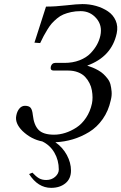

<svg xmlns="http://www.w3.org/2000/svg" viewBox="-20 -678 589 931"><path d="M121.1 166 137.2 159.2Q154.3 177.7 168.9 186.3Q183.6 194.8 204.1 194.8Q230 194.8 247.6 179.2Q265.1 163.6 265.1 144Q265.1 99.1 243.9 62.5Q222.7 25.9 185.1 7.8Q131.3 -2.4 88.9 -43Q50.8 -81.1 59.1 -118.2Q63 -138.7 74.2 -151.9Q85.4 -165 101.1 -165Q120.6 -165 128.7 -155Q136.7 -145 139.2 -120.1Q144.5 -71.3 167.2 -48.1Q189.9 -24.9 242.2 -24.9Q269 -24.9 296.6 -33.7Q324.2 -42.5 350.6 -59.6Q377 -76.7 397.2 -106.9Q417.5 -137.2 425.8 -175.8Q428.7 -189.5 428.7 -205.6Q428.7 -221.7 425.5 -240Q422.4 -258.3 413.8 -275.1Q405.3 -292 392.3 -305.7Q379.4 -319.3 358.2 -327.6Q336.9 -335.9 310.1 -335.9H240.2Q223.1 -335.9 226.1 -354Q231 -373 248 -373H292Q333 -373 365.7 -385.7Q398.4 -398.4 418.5 -419.2Q438.5 -439.9 450.2 -461.4Q461.9 -482.9 466.8 -505.9Q477.1 -554.7 447 -589.4Q417 -624 371.1 -624Q346.2 -624 325 -619.4Q303.7 -614.7 287.6 -607.9Q271.5 -601.1 256.3 -588.4Q241.2 -575.7 231.2 -564.5Q221.2 -553.2 210 -534.9Q198.7 -516.6 191.9 -503.7Q185.1 -490.7 174.8 -469.2L147 -471.2L203.1 -646Q248.5 -646 301.3 -652.1Q354 -658.2 379.9 -658.2Q414.1 -658.2 446 -649.2Q478 -640.1 503.4 -623Q528.8 -606 541 -578.1Q553.2 -550.3 545.9 -516.1Q521.5 -402.8 402.8 -359.9Q417.5 -355 430.2 -349.9Q442.9 -344.7 457 -336.7Q471.2 -328.6 481.4 -319.1Q491.7 -309.6 501.7 -296.6Q511.7 -283.7 515.6 -268.6Q519.5 -253.4 521.2 -233.9Q522.9 -214.4 517.1 -191.9Q505.9 -140.1 478 -100.6Q450.2 -61 412.1 -37.8Q374 -14.6 333 -2.4Q292 9.8 248.5 11.7Q283.7 36.1 304 73.5Q324.2 110.8 324.2 148.9Q324.2 189 297.1 210.9Q270 232.9 228 232.9Q164.1 232.9 121.1 166Z"/></svg>

Font: Linux Libertine G
Style: Italic
Weight: 400
Italic angle: -12°
Designer: Philipp H. Poll
Foundry: Philipp H. Poll
Version: Version 5.1.3